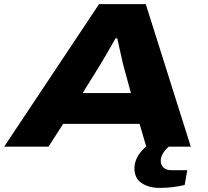

<svg xmlns="http://www.w3.org/2000/svg" viewBox="-50 -708 1002 927"><path d="M-29.8 0 428.2 -688H653.8L871.1 0H765.1Q726.1 33.7 726.1 68.8Q726.1 87.9 739.3 100.8Q752.4 113.8 777.8 113.8H854L841.8 185.1Q783.7 199.2 719.2 199.2Q668.5 199.2 633.8 175.8Q599.1 152.3 599.1 105Q599.1 48.3 655.8 -1L624 -109.9H254.9L184.1 0ZM349.1 -258.8H582L543.9 -398.9Q542.5 -404.3 516.1 -522.9H507.8Q456.5 -432.1 436 -398.9Z"/></svg>

Font: Archivo Expanded ExtraBold
Style: Italic
Weight: 800
Width: 7
Italic angle: -10°
Designer: Hector Gatti
Foundry: Omnibus-Type
Version: Version 2.001